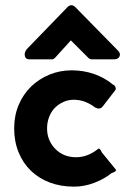

<svg xmlns="http://www.w3.org/2000/svg" viewBox="-20 -688 496 718"><path d="M257 10Q207 10 166 -5.5Q125 -21 95.5 -49.5Q66 -78 49.5 -118.5Q33 -159 33 -208Q33 -256 50 -296Q67 -336 96.5 -364.5Q126 -393 165 -409Q204 -425 248 -425Q293 -425 332.5 -411Q372 -397 402 -372Q409 -369 411.5 -363Q414 -357 412 -352L365 -291V-292Q361 -284 353 -282.5Q345 -281 337 -286V-285Q321 -298 300 -306.5Q279 -315 256 -315Q235 -315 216.5 -306.5Q198 -298 184.5 -284Q171 -270 163.5 -250Q156 -230 156 -208Q156 -163 186.5 -131.5Q217 -100 265 -100Q308 -100 348 -132Q353 -135 361 -118L360 -119L413 -54Q417 -47 398 -41L399 -42Q371 -19 333 -4.5Q295 10 257 10ZM324 -466Q316 -466 310 -472L245 -537L186 -472Q183 -469 179 -467Q177 -466 176 -466H90Q76 -466 73 -478.5Q70 -491 80 -504L232 -661Q247 -676 262 -661L421 -499Q432 -488 427 -477Q422 -466 406 -466Z"/></svg>

Font: Stadtwerke
Style: Bold
Weight: 700
Designer: Santiago Orozco
Foundry: Typemade
Version: Version 1.003